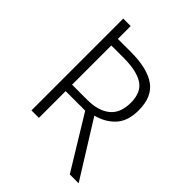

<svg xmlns="http://www.w3.org/2000/svg" viewBox="-228 -835 1056 1056"><g transform="rotate(45 300.0 -307.0)"><path d="M503 100 315 -208H163V0H105V-714H163V-614H265Q391 -614 456.5 -568.5Q522 -523 522 -417Q522 -335 481 -289Q440 -243 370 -224L572 100ZM280 -258Q367 -258 414.5 -297Q462 -336 462 -416Q462 -498 410.5 -530.5Q359 -563 260 -563H163V-258Z"/></g></svg>

Font: Noto Sans Mono Light
Style: Regular
Weight: 300
Designer: Monotype Design Team
Foundry: Monotype Imaging Inc.
Version: Version 2.014; ttfautohint (v1.8.4.7-5d5b)